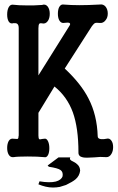

<svg xmlns="http://www.w3.org/2000/svg" viewBox="-20 -716 540 876"><path d="M65.4 -587.9V-97.7L64.5 -93.8Q64.5 -86.9 62.5 -84Q61.5 -82 57.6 -82L42 -83Q27.3 -85.9 19.5 -72.3Q12.7 -59.6 12.7 -41Q12.7 -22.5 19.5 -10.7Q27.3 2.9 42 1Q58.6 -2 106.4 -2Q153.3 -2 181.6 1Q192.4 3.9 199.2 -8.8Q205.1 -20.5 205.1 -40Q205.1 -58.6 199.2 -71.3Q192.4 -85.9 181.6 -83L172.9 -82Q162.1 -79.1 159.2 -81.1Q155.3 -84 155.3 -97.7V-201.2L228.5 -321.3Q286.1 -275.4 312.5 -203.1Q337.9 -131.8 337.9 -21.5Q336.9 -2 358.4 2Q371.1 4.9 410.2 2Q427.7 1 437.5 0Q453.1 0 465.8 1Q479.5 1 488.3 -13.7Q496.1 -26.4 496.1 -44.9Q496.1 -63.5 488.3 -74.2Q479.5 -86.9 465.8 -83Q453.1 -80.1 441.4 -81.1Q425.8 -83 425.8 -93.8Q422.9 -191.4 383.8 -266.6Q349.6 -334 275.4 -403.3L397.5 -593.8L399.4 -596.7Q408.2 -608.4 413.1 -610.4Q418.9 -613.3 434.6 -611.3Q451.2 -609.4 461.9 -624Q471.7 -635.7 471.7 -654.3Q471.7 -672.9 461.9 -685.5Q451.2 -698.2 434.6 -695.3Q381.8 -692.4 342.8 -692.4Q304.7 -692.4 269.5 -695.3Q257.8 -697.3 250 -683.6Q244.1 -671.9 244.1 -653.3Q244.1 -635.7 250 -624Q257.8 -610.4 269.5 -611.3Q291 -614.3 296.9 -611.3Q303.7 -607.4 295.9 -596.7L155.3 -372.1V-586.9Q155.3 -602.5 159.2 -607.4Q162.1 -611.3 171.9 -609.4Q187.5 -605.5 198.2 -620.1Q207 -632.8 207 -653.3Q207 -672.9 198.2 -685.5Q187.5 -699.2 171.9 -693.4Q132.8 -690.4 99.6 -691.4Q65.4 -691.4 42 -694.3Q27.3 -697.3 19.5 -682.6Q12.7 -669.9 12.7 -649.4Q12.7 -629.9 19.5 -618.2Q27.3 -605.5 42 -610.4Q53.7 -611.3 58.6 -607.4Q65.4 -602.5 65.4 -587.9ZM160.2 111.3 155.3 125Q171.9 131.8 188.5 135.7Q205.1 139.6 221.7 139.6Q237.3 139.6 252.9 136.7Q267.6 132.8 281.2 127.9Q311.5 113.3 324.2 102.5Q342.8 86.9 345.7 62.5Q344.7 44.9 334 35.2Q328.1 28.3 314.5 21.5Q303.7 16.6 301.8 13.7Q296.9 8.8 300.8 2H247.1L197.3 39.1L203.1 44.9Q243.2 50.8 255.9 59.6Q268.6 68.4 265.6 87.9Q259.8 105.5 234.4 112.3Q207 119.1 160.2 111.3Z"/></svg>

Font: GungsuhChe
Style: Regular
Weight: 400
Monospace: yes
Version: Version 2.21